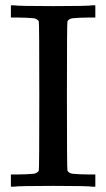

<svg xmlns="http://www.w3.org/2000/svg" viewBox="-20 -703 401 723"><path d="M328 0Q312 -3 180 -3Q48 -3 32 0H21V-46H43Q82 -46 109 -49Q121 -52 126 -60Q128 -63 128 -342Q128 -620 126 -623Q121 -631 109 -634Q82 -637 43 -637H21V-683H32Q48 -680 180 -680Q312 -680 328 -683H339V-637H317Q278 -637 251 -634Q239 -631 234 -623Q232 -620 232 -342Q232 -63 234 -60Q239 -52 251 -49Q278 -46 317 -46H339V0Z"/></svg>

Font: MathJax_Main
Style: Regular
Weight: 400
Version: Version 1.1